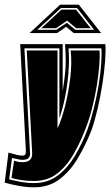

<svg xmlns="http://www.w3.org/2000/svg" viewBox="-52 -683 470 818"><path d="M225 -495H397Q399 -465 395.5 -420Q392 -375 384 -323.5Q376 -272 364 -220.5Q352 -169 337 -126Q313 -66 280.5 -10.5Q248 45 202.5 80Q157 115 93 115Q61 115 26 108.5Q-9 102 -32 95L-16 -33Q3 -28 17 -24Q31 -20 44 -20Q52 -20 55.5 -25Q59 -30 58 -46L34 -495H215V-295Q222 -339 225 -369Q228 -399 228 -424Q228 -444 227 -463Q226 -482 225 -495ZM93 97Q152 97 194.5 64.5Q237 32 268 -20.5Q299 -73 321 -132Q336 -174 348 -222.5Q360 -271 368 -319.5Q376 -368 379 -409.5Q382 -451 380 -477H240Q244 -426 239.5 -372Q235 -318 225 -268.5Q215 -219 201 -179V-477H52L76 -31Q77 -18 70 -10Q63 -2 44 -2Q35 -2 27 -4Q19 -6 -1 -10L-13 81Q6 86 34.5 91.5Q63 97 93 97ZM93 88Q64 88 38 84Q12 80 -3 75L8 2Q16 4 24 6Q32 8 44 8Q87 8 85 -32L62 -468H193V-136Q211 -174 225.5 -232Q240 -290 247.5 -352.5Q255 -415 249 -468H372Q374 -444 371 -404.5Q368 -365 360.5 -318.5Q353 -272 341 -224.5Q329 -177 313 -136Q291 -78 261.5 -26.5Q232 25 191.5 56.5Q151 88 93 88ZM204 -663H284L379 -542H262L230 -569L191 -542H74ZM107 -556H188L233 -586L269 -556H349L276 -649H208ZM124 -563 210 -642H272L334 -563H272L234 -595L187 -563Z"/></svg>

Font: Alumni Sans Collegiate One
Style: Italic
Weight: 400
Italic angle: -8°
Designer: Robert E. Leuschke
Foundry: Robert E. Leuschke
Version: Version 1.100